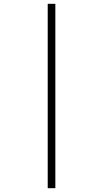

<svg xmlns="http://www.w3.org/2000/svg" viewBox="-20 -843 540 1006"><path d="M230 143V-823H270V143Z"/></svg>

Font: Iosevka Curly Slab Extralight
Style: Regular
Weight: 200
Monospace: yes
Designer: Belleve Invis
Foundry: Belleve Invis
Version: Version 22.1.2; ttfautohint (v1.8.4)